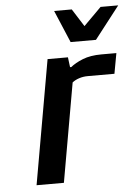

<svg xmlns="http://www.w3.org/2000/svg" viewBox="-51 -730 556 770"><g transform="rotate(-5 227.0 -345.0)"><path d="M65 0 153 -500H235L240 -460H245Q263 -475 294 -487.5Q325 -500 370 -500H430L415 -418H308Q289 -418 272.5 -412.5Q256 -407 245 -398L175 0ZM251 -560 196 -690H267L312 -619L383 -690H454L353 -560Z"/></g></svg>

Font: Cuprum SemiBold
Style: Italic
Weight: 600
Italic angle: -10°
Version: Version 3.000